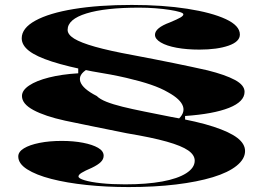

<svg xmlns="http://www.w3.org/2000/svg" viewBox="-20 -743 1068 778"><path d="M501 15Q411 15 330.5 6.5Q250 -2 188 -18Q126 -34 90 -57Q54 -80 54 -109Q54 -128 77 -142Q100 -156 140 -164Q180 -172 230 -172Q278 -172 316.5 -164.5Q355 -157 377.5 -144Q400 -131 400 -112Q400 -98 388.5 -86.5Q377 -75 352 -63Q324 -51 311 -43Q298 -35 298 -28Q298 -20 323 -12.5Q348 -5 390.5 -0.5Q433 4 487 4Q574 4 637 -7.5Q700 -19 734.5 -41Q769 -63 769 -92Q769 -115 742.5 -133.5Q716 -152 656 -169Q596 -186 494 -203Q420 -218 355.5 -231Q291 -244 244 -254Q162 -272 115.5 -297Q69 -322 69 -354Q69 -377 98 -396.5Q127 -416 178.5 -429Q230 -442 297 -446V-471L336 -464Q296 -441 305.5 -412Q315 -383 372 -354Q385 -341 411.5 -330.5Q438 -320 476.5 -310.5Q515 -301 565 -291Q615 -281 675 -269Q780 -251 845.5 -229.5Q911 -208 942 -184Q973 -160 973 -131Q973 -99 939 -71.5Q905 -44 842.5 -25Q780 -6 693.5 4.5Q607 15 501 15ZM697 -255Q731 -283 721.5 -312Q712 -341 661 -369Q632 -386 591 -400Q550 -414 492 -427.5Q434 -441 353 -454Q254 -473 190.5 -493.5Q127 -514 97.5 -537Q68 -560 68 -588Q68 -629 123.5 -659.5Q179 -690 279.5 -706.5Q380 -723 514 -723Q640 -723 739 -707.5Q838 -692 895 -665.5Q952 -639 952 -603Q952 -574 906 -558Q860 -542 788 -542Q737 -542 696 -549.5Q655 -557 631.5 -571Q608 -585 608 -602Q608 -630 668 -652Q699 -665 711 -672Q723 -679 723 -685Q723 -690 708 -694.5Q693 -699 667.5 -703Q642 -707 610 -709.5Q578 -712 544 -712Q406 -712 330 -688.5Q254 -665 254 -622Q254 -603 280.5 -586.5Q307 -570 365.5 -553.5Q424 -537 517 -520Q607 -503 683 -487.5Q759 -472 821 -458Q893 -440 932 -419Q971 -398 971 -371Q971 -331 908 -306Q845 -281 730 -273V-247Z"/></svg>

Font: Kalnia Expanded Medium
Style: Regular
Weight: 500
Width: 7
Designer: Frida Medrano
Foundry: Frida Medrano
Version: Version 1.105